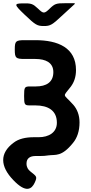

<svg xmlns="http://www.w3.org/2000/svg" viewBox="-33 -961 566 1195"><path d="M321 -197C321 -136 270 -107 208 -107H178C126 -107 83 -97 52 -73C-36 -8 -33 74 50 160C130 244 165 215 183 176C201 137 194 137 156 106C142 95 132 80 132 57C132 25 153 10 188 10H216C234 10 252 9 269 6C313 0 350 17 421 -71C447 -102 462 -145 462 -199C462 -245 447 -281 424 -308C357 -383 355 -352 408 -422C428 -449 440 -482 440 -525C440 -664 328 -711 187 -711H123C65 -711 59 -706 59 -653C59 -599 65 -594 123 -594H187C252 -594 299 -571 299 -512C299 -449 255 -423 190 -423H154C120 -423 117 -418 117 -364C117 -310 120 -305 152 -305H187C267 -305 321 -273 321 -197ZM204 -907C171 -938 162 -941 108 -940C53 -939 54 -933 121 -869C188 -805 199 -799 240 -799C280 -799 291 -805 358 -868L432 -936V-941H372C317 -941 308 -938 276 -907C243 -875 237 -875 204 -907Z"/></svg>

Font: Asimov Print
Style: A
Weight: 500
Designer: Google
Version: Version 2.000980: 2014